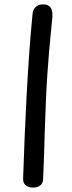

<svg xmlns="http://www.w3.org/2000/svg" viewBox="-20 -842 327 872"><path d="M128 -780Q130 -800 143 -811Q156 -822 175 -822Q193 -822 202.5 -815Q212 -808 215.5 -795.5Q219 -783 218 -767Q216 -739 209.5 -678Q203 -617 195.5 -510Q188 -403 183 -236Q182 -183 180 -132.5Q178 -82 176 -32Q176 -10 163 0Q150 10 130 10Q111 10 97.5 0Q84 -10 85 -32Q88 -126 92 -221Q96 -316 101 -410Q106 -504 112.5 -597Q119 -690 128 -780Z"/></svg>

Font: Playpen Sans Arabic
Style: Regular
Weight: 400
Designer: Azza Alameddine, Laura Meseguer, Veronika Burian, José Scaglione
Foundry: TypeTogether
Version: Version 2.000